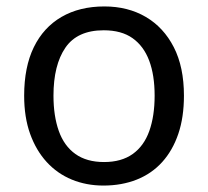

<svg xmlns="http://www.w3.org/2000/svg" viewBox="-20 -566 645 596"><path d="M551 -269Q551 -202 533.5 -150.5Q516 -99 483.5 -63Q451 -27 404.5 -8.5Q358 10 301 10Q248 10 203 -8.5Q158 -27 125 -63Q92 -99 73.5 -150.5Q55 -202 55 -269Q55 -358 85 -419.5Q115 -481 171 -513.5Q227 -546 304 -546Q377 -546 432.5 -513.5Q488 -481 519.5 -419.5Q551 -358 551 -269ZM146 -269Q146 -206 162.5 -159.5Q179 -113 214 -88Q249 -63 303 -63Q357 -63 392 -88Q427 -113 443.5 -159.5Q460 -206 460 -269Q460 -333 443 -378Q426 -423 391.5 -447.5Q357 -472 302 -472Q220 -472 183 -418Q146 -364 146 -269Z"/></svg>

Font: ugurmukhi25
Style: Book
Weight: 400
Designer: Jelle Bosma - Monotype Design Team
Foundry: Monotype Imaging Inc.
Version: Version 2.003